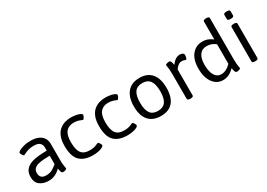

<svg xmlns="http://www.w3.org/2000/svg" viewBox="2 -1544 3257 2341"><g transform="rotate(-30 1630.0 -373.0)"><path d="M220 6Q147 6 98 -30.5Q49 -67 49 -144Q49 -207 79 -243.5Q109 -280 158 -297.5Q207 -315 265.5 -320Q324 -325 381 -326V-373Q381 -407 357 -432Q333 -457 271 -457Q226 -457 192.5 -446.5Q159 -436 139.5 -425.5Q120 -415 115 -415Q108 -415 100 -425Q92 -435 86 -447.5Q80 -460 80 -465Q80 -478 106 -493Q132 -508 175 -518.5Q218 -529 268 -529Q330 -529 374 -510.5Q418 -492 441.5 -457Q465 -422 465 -372V-148Q465 -107 468 -80Q471 -53 474 -39Q477 -25 477 -22Q477 -15 470.5 -10.5Q464 -6 455 -3.5Q446 -1 437 0Q428 1 423 1Q411 1 404.5 -10.5Q398 -22 394.5 -38.5Q391 -55 388 -69Q369 -48 344 -31Q319 -14 288.5 -4Q258 6 220 6ZM224 -67Q279 -67 315 -88Q351 -109 381 -136V-254Q342 -254 300 -251.5Q258 -249 221 -240Q184 -231 161.5 -209.5Q139 -188 139 -149Q139 -109 160.5 -88Q182 -67 224 -67Z M843 6Q722 6 659.5 -56.5Q597 -119 597 -264Q597 -342 617.5 -393.5Q638 -445 672.5 -474.5Q707 -504 749 -516.5Q791 -529 834 -529Q873 -529 907 -522.5Q941 -516 962.5 -505.5Q984 -495 984 -483Q984 -475 978.5 -462Q973 -449 966 -439Q959 -429 952 -429Q951 -429 948.5 -430Q946 -431 941 -433Q928 -439 900.5 -448Q873 -457 832 -457Q766 -457 726.5 -413.5Q687 -370 687 -266Q687 -161 722 -113.5Q757 -66 842 -66Q884 -66 913 -75.5Q942 -85 955 -92Q960 -94 962.5 -95Q965 -96 966 -96Q973 -96 981 -86Q989 -76 994.5 -64Q1000 -52 1000 -45Q1000 -36 988 -27Q976 -18 954.5 -10.5Q933 -3 904.5 1.5Q876 6 843 6Z M1328 6Q1207 6 1144.5 -56.5Q1082 -119 1082 -264Q1082 -342 1102.5 -393.5Q1123 -445 1157.5 -474.5Q1192 -504 1234 -516.5Q1276 -529 1319 -529Q1358 -529 1392 -522.5Q1426 -516 1447.5 -505.5Q1469 -495 1469 -483Q1469 -475 1463.5 -462Q1458 -449 1451 -439Q1444 -429 1437 -429Q1436 -429 1433.5 -430Q1431 -431 1426 -433Q1413 -439 1385.5 -448Q1358 -457 1317 -457Q1251 -457 1211.5 -413.5Q1172 -370 1172 -266Q1172 -161 1207 -113.5Q1242 -66 1327 -66Q1369 -66 1398 -75.5Q1427 -85 1440 -92Q1445 -94 1447.5 -95Q1450 -96 1451 -96Q1458 -96 1466 -86Q1474 -76 1479.5 -64Q1485 -52 1485 -45Q1485 -36 1473 -27Q1461 -18 1439.5 -10.5Q1418 -3 1389.5 1.5Q1361 6 1328 6Z M1802 6Q1689 6 1629.5 -62Q1570 -130 1570 -259Q1570 -389 1630 -459Q1690 -529 1802 -529Q1912 -529 1970.5 -459.5Q2029 -390 2029 -259Q2029 -129 1971.5 -61.5Q1914 6 1802 6ZM1799 -66Q1873 -66 1907.5 -113.5Q1942 -161 1942 -261Q1942 -361 1907.5 -409Q1873 -457 1799 -457Q1726 -457 1692 -409.5Q1658 -362 1658 -261Q1658 -161 1692 -113.5Q1726 -66 1799 -66Z M2214 2Q2174 2 2174 -20V-371Q2174 -412 2171 -439Q2168 -466 2165 -480.5Q2162 -495 2162 -497Q2162 -504 2168.5 -508.5Q2175 -513 2184 -515.5Q2193 -518 2202 -519Q2211 -520 2216 -520Q2228 -520 2234.5 -509Q2241 -498 2244.5 -482.5Q2248 -467 2251 -454Q2277 -490 2306.5 -509.5Q2336 -529 2367 -529Q2396 -529 2410.5 -519.5Q2425 -510 2425 -490Q2425 -481 2422.5 -468Q2420 -455 2415.5 -445.5Q2411 -436 2405 -436Q2395 -436 2385.5 -441.5Q2376 -447 2350 -447Q2324 -447 2303 -432Q2282 -417 2270 -401.5Q2258 -386 2258 -386V-20Q2258 2 2218 2Z M2676 6Q2616 6 2572.5 -28.5Q2529 -63 2505.5 -123.5Q2482 -184 2482 -261Q2482 -392 2539 -460.5Q2596 -529 2685 -529Q2732 -529 2765.5 -515Q2799 -501 2828 -478V-730Q2828 -752 2868 -752H2872Q2912 -752 2912 -730V-148Q2912 -107 2915 -80Q2918 -53 2921 -39Q2924 -25 2924 -22Q2924 -15 2917.5 -10.5Q2911 -6 2902 -3.5Q2893 -1 2884 0Q2875 1 2870 1Q2858 1 2851.5 -10.5Q2845 -22 2841.5 -38.5Q2838 -55 2835 -69Q2798 -31 2758.5 -12.5Q2719 6 2676 6ZM2693 -67Q2726 -67 2761.5 -84.5Q2797 -102 2828 -136V-410Q2801 -433 2770 -444Q2739 -455 2705 -455Q2638 -455 2604 -406.5Q2570 -358 2570 -269Q2570 -172 2602 -119.5Q2634 -67 2693 -67Z M3126 2Q3086 2 3086 -20V-503Q3086 -525 3126 -525H3130Q3170 -525 3170 -503V-20Q3170 2 3130 2ZM3128 -595Q3104 -595 3094 -601Q3084 -607 3084 -617V-677Q3084 -687 3094 -693Q3104 -699 3128 -699Q3152 -699 3162 -693.5Q3172 -688 3172 -677V-617Q3172 -607 3162 -601Q3152 -595 3128 -595Z"/></g></svg>

Font: Asap
Style: Regular
Weight: 400
Designer: Pablo Cosgaya
Foundry: Omnibus-Type
Version: Version 3.001